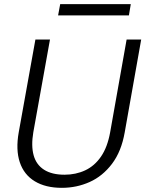

<svg xmlns="http://www.w3.org/2000/svg" viewBox="-20 -890 698 922"><path d="M277 12Q199 12 147 -19.5Q95 -51 75 -111Q55 -171 70 -255L150 -700H220L140 -255Q129 -190 141.5 -144.5Q154 -99 191.5 -75Q229 -51 290 -51Q344 -51 389 -72Q434 -93 465 -138Q496 -183 509 -255L588 -700H658L579 -255Q563 -163 518 -103.5Q473 -44 410.5 -16Q348 12 277 12ZM259 -816 269 -870H608L599 -816Z"/></svg>

Font: DM Sans Light
Style: Italic
Weight: 300
Italic angle: -10°
Designer: Colophon Foundry, Jonny Pinhorn
Foundry: Colophon Foundry
Version: Version 4.004;gftools[0.9.30]